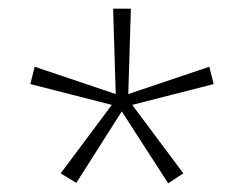

<svg xmlns="http://www.w3.org/2000/svg" viewBox="-20 -906 562 443"><path d="M282 -886H241L247 -689L60 -752L50 -712L238 -664L120 -506L156 -484L261 -649L368 -483L403 -506L285 -664L473 -712L463 -752L276 -689Z"/></svg>

Font: Noto Sans Kannada UI SemiCondensed ExtraLight
Style: Regular
Weight: 200
Width: 4
Designer: Jelle Bosma - Monotype Design Team
Foundry: Monotype Imaging Inc.
Version: Version 2.005